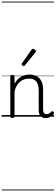

<svg xmlns="http://www.w3.org/2000/svg" viewBox="-20 -1438 686 2366"><path d="M542 17Q522 17 506 10.5Q490 4 479 -8Q468 -20 462.5 -38.5Q457 -57 457 -82V-326Q457 -371 445 -403Q433 -435 406.5 -452Q380 -469 337 -469Q309 -469 282 -461Q255 -453 231.5 -435.5Q208 -418 189.5 -388Q171 -358 159 -314V-4Q159 6 152.5 10.5Q146 15 132 15Q119 15 113 10.5Q107 6 107 -4V-496Q107 -506 113 -510.5Q119 -515 132 -515Q146 -515 152.5 -510.5Q159 -506 159 -496V-405Q176 -437 197 -459Q218 -481 242.5 -494Q267 -507 292.5 -513Q318 -519 344 -519Q392 -519 429.5 -500Q467 -481 489 -440.5Q511 -400 511 -334V-94Q511 -74 515 -60Q519 -46 528.5 -38.5Q538 -31 553 -31Q563 -31 573 -34Q583 -37 593 -44.5Q603 -52 613 -62Q619 -68 625.5 -67.5Q632 -67 639 -60Q645 -54 646 -47.5Q647 -41 642 -34Q631 -19 614.5 -7Q598 5 580 11Q562 17 542 17ZM273 -623Q266 -623 256 -631Q246 -639 246 -647Q246 -649 247.5 -651.5Q249 -654 251 -659L370 -827Q374 -833 377.5 -835Q381 -837 387 -837Q393 -837 401.5 -832Q410 -827 416.5 -820.5Q423 -814 423 -807Q423 -803 421.5 -800Q420 -797 417 -793L286 -632Q280 -623 273 -623ZM0 898H646V908H0ZM0 -20H646V0H0ZM0 -505H646V-500H0ZM0 -1418H646V-1408H0Z"/></svg>

Font: Playwrite FR Trad Guides
Style: Regular
Weight: 400
Designer: Veronika Burian, José Scaglione
Foundry: TypeTogether
Version: Version 1.003